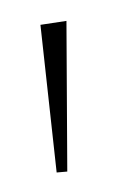

<svg xmlns="http://www.w3.org/2000/svg" viewBox="-29 -776 159 234"><g transform="rotate(-5 50.0 -658.5)"><path d="M28 -748 60 -750 45 -567H32Z"/></g></svg>

Font: Italiana
Style: Regular
Weight: 400
Designer: Santiago Orozco
Foundry: Santiago Orozco
Version: Version 001.001